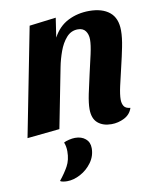

<svg xmlns="http://www.w3.org/2000/svg" viewBox="-87 -597 748 915"><g transform="rotate(-10 287.5 -139.5)"><path d="M419 20Q378 20 353 -1.5Q328 -23 328 -69Q328 -97 337 -141Q346 -185 357.5 -234Q369 -283 378.5 -326Q388 -369 388 -395Q388 -420 376 -436.5Q364 -453 339 -453Q306 -453 283.5 -427.5Q261 -402 247.5 -364.5Q234 -327 227 -291L170 0L13 16L116 -510L245 -526L231 -432Q258 -483 304.5 -506.5Q351 -530 407 -530Q470 -530 505.5 -501Q541 -472 541 -412Q541 -378 532 -333Q523 -288 511.5 -240.5Q500 -193 491 -152.5Q482 -112 482 -88Q482 -69 490 -56Q498 -43 521 -41Q511 -10 481.5 5Q452 20 419 20ZM164 251Q155 251 145 249.5Q135 248 130 244Q156 212 172.5 182Q189 152 189 111Q189 86 181 67Q189 62 206 58Q223 54 236 54Q267 54 286.5 70.5Q306 87 306 116Q306 154 283.5 185Q261 216 228 233.5Q195 251 164 251Z"/></g></svg>

Font: Sansita Swashed SemiBold
Style: Regular
Weight: 600
Designer: Pablo Cosgaya
Foundry: Omnibus-Type
Version: Version 1.003; ttfautohint (v1.8.3)